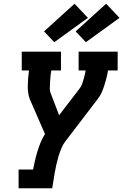

<svg xmlns="http://www.w3.org/2000/svg" viewBox="-20 -1013 663 1033"><path d="M80 0V-101H158Q158 -101 158 -101Q158 -101 158 -101Q163 -126 168.5 -150Q174 -174 181.5 -198.5Q189 -223 198.5 -246.5Q208 -270 222 -292L141 -478Q134 -495 131.5 -514.5Q129 -534 129.5 -554Q130 -574 131.5 -594Q133 -614 136 -634H97V-735H308V-634H256Q254 -624 253 -614Q252 -604 251 -594Q250 -584 249.5 -574.5Q249 -565 248.5 -555Q248 -545 248 -535Q248 -525 251 -516L298 -393L410 -539Q418 -550 422 -562Q426 -574 429.5 -586Q433 -598 436 -610Q439 -622 441 -634H403V-735H613V-634H561Q558 -614 553 -594Q548 -574 541.5 -554Q535 -534 526.5 -514.5Q518 -495 504 -478L335 -257Q320 -238 310.5 -215.5Q301 -193 294.5 -171Q288 -149 283 -126.5Q278 -104 274 -81L261 0ZM442 -786 387 -844 551 -993 623 -917ZM272 -786 217 -844 381 -993 453 -917Z"/></svg>

Font: Iosevka Curly Slab ExObl
Style: Bold
Weight: 700
Width: 7
Italic angle: -9°
Monospace: yes
Designer: Belleve Invis
Foundry: Belleve Invis
Version: Version 11.0.0; ttfautohint (v1.8.3)